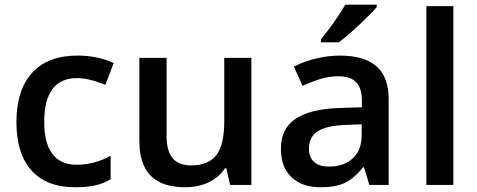

<svg xmlns="http://www.w3.org/2000/svg" viewBox="-20 -786 2029 816"><path d="M299.8 9.8Q177.2 9.8 113.5 -61.8Q49.8 -133.3 49.8 -267.1Q49.8 -403.3 116.5 -476.6Q183.1 -549.8 309.1 -549.8Q394.5 -549.8 462.9 -518.1L428.2 -425.8Q355.5 -454.1 308.1 -454.1Q168 -454.1 168 -268.1Q168 -177.2 202.9 -131.6Q237.8 -85.9 305.2 -85.9Q381.8 -85.9 450.2 -124V-23.9Q419.4 -5.9 384.5 2Q349.6 9.8 299.8 9.8Z M958 0 941.9 -70.8H936Q912.1 -33.2 867.9 -11.7Q823.7 9.8 767.1 9.8Q668.9 9.8 620.6 -39.1Q572.3 -87.9 572.3 -187V-540H688V-207Q688 -145 713.4 -114Q738.8 -83 793 -83Q865.2 -83 899.2 -126.2Q933.1 -169.4 933.1 -271V-540H1048.3V0Z M1549.8 0 1526.9 -75.2H1522.9Q1483.9 -25.9 1444.3 -8.1Q1404.8 9.8 1342.8 9.8Q1263.2 9.8 1218.5 -33.2Q1173.8 -76.2 1173.8 -154.8Q1173.8 -238.3 1235.8 -280.8Q1297.9 -323.2 1424.8 -327.1L1518.1 -330.1V-358.9Q1518.1 -410.6 1493.9 -436.3Q1469.7 -461.9 1418.9 -461.9Q1377.4 -461.9 1339.4 -449.7Q1301.3 -437.5 1266.1 -420.9L1229 -502.9Q1272.9 -525.9 1325.2 -537.8Q1377.4 -549.8 1423.8 -549.8Q1526.9 -549.8 1579.3 -504.9Q1631.8 -460 1631.8 -363.8V0ZM1378.9 -78.1Q1441.4 -78.1 1479.2 -113Q1517.1 -147.9 1517.1 -210.9V-257.8L1447.8 -254.9Q1366.7 -252 1329.8 -227.8Q1293 -203.6 1293 -153.8Q1293 -117.7 1314.5 -97.9Q1335.9 -78.1 1378.9 -78.1ZM1343.8 -606V-618.2Q1371.6 -652.3 1401.1 -694.3Q1430.7 -736.3 1447.8 -766.1H1581.1V-755.9Q1555.7 -726.1 1505.1 -679Q1454.6 -631.8 1419.9 -606Z M1906.7 0H1792V-759.8H1906.7Z"/></svg>

Font: f0_58770          
Style: Regular
Weight: 600
Foundry: Ascender Corporation
Version: Version 1.10